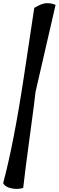

<svg xmlns="http://www.w3.org/2000/svg" viewBox="-35 -1005 372 1216"><path d="M182 -955Q231 -985 262 -985Q293 -985 317 -974L190 -423Q186 -379 153.5 -140Q121 99 112 185Q78 196 38 188Q-2 180 -15 155Q53 -99 117 -524Z"/></svg>

Font: Tillana Medium
Style: Regular
Weight: 500
Designer: Lipi Raval (Devanagari, Latin), Jonny Pinhorn (Latin)
Foundry: Indian Type Foundry
Version: Version 2.003;PS 1.0;hotconv 1.0.79;makeotf.lib2.5.61930; tt